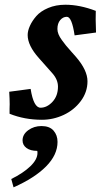

<svg xmlns="http://www.w3.org/2000/svg" viewBox="-20 -511 432 823"><path d="M153.8 -49.3Q181.6 -49.3 205.1 -74.7Q228.5 -100.1 228.5 -139.6Q228.5 -169.9 204.1 -197.3Q201.7 -199.7 146.5 -262.2Q98.6 -315.9 98.6 -360.8Q98.6 -378.9 108.2 -400.1Q117.7 -421.4 135.7 -442.1Q153.8 -462.9 186.5 -476.8Q219.2 -490.7 260.3 -490.7Q321.8 -490.7 390.6 -464.4Q390.1 -454.1 390.1 -427.7Q390.1 -422.9 391.6 -371.6L299.8 -359.4Q288.1 -439 266.6 -439Q250 -439 238 -424.8Q226.1 -410.6 226.1 -386.7Q226.1 -376 230.7 -364.3Q235.4 -352.5 245.4 -338.9Q255.4 -325.2 262.9 -315.9Q270.5 -306.6 285.4 -290Q300.3 -273.4 305.7 -267.1Q355 -210 355 -162.6Q355 -116.2 326.2 -77.6Q297.4 -39.1 252.7 -18.3Q208 2.4 159.7 2.4Q85 2.4 21 -23.4V-44.4Q21 -47.9 21.2 -54.2Q21.5 -60.5 21.5 -63.5Q21.5 -85.4 19.5 -117.7L111.3 -129.9Q124 -49.3 153.8 -49.3ZM38.1 292 28.3 256.3Q79.6 231 110.1 201.7Q140.6 172.4 140.6 144.5Q140.6 135.7 139.2 135.7Q110.4 135.7 93.5 123.3Q76.7 110.8 76.7 90.8Q76.7 64.9 101.1 47.1Q125.5 29.3 157.7 29.3Q192.4 29.3 209.5 48.8Q226.6 68.4 226.6 97.2Q226.6 152.8 177.5 202.4Q128.4 252 38.1 292Z"/></svg>

Font: Flanker
Style: Bold Italic
Weight: 700
Italic angle: -12°
Designer: Flanker
Version: Version 2.000